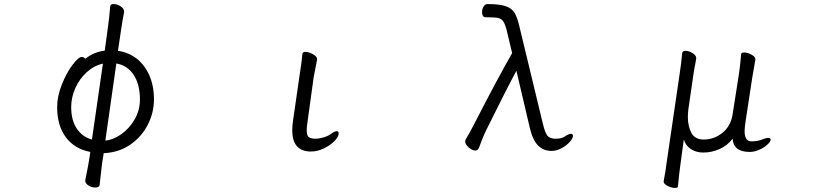

<svg xmlns="http://www.w3.org/2000/svg" viewBox="-20 -734 4040 944"><path d="M475 128 470 174Q469 188 448 188Q431 188 415 178Q399 168 399 153L400 148Q414 80 420 41L424 13Q346 -2 303.5 -59.5Q261 -117 261 -207Q261 -261 284 -318.5Q307 -376 336.5 -415Q366 -454 382 -454Q392 -454 399 -445Q443 -479 495 -485L512 -610Q516 -637 522 -704Q523 -714 538 -714Q556 -714 573 -703Q590 -692 590 -677V-673Q582 -635 575 -585L560 -484Q611 -477 651 -446.5Q691 -416 714 -364Q737 -312 737 -245Q737 -180 706.5 -120.5Q676 -61 620 -22.5Q564 16 490 19L482 69Q476 117 475 128ZM330 -208Q330 -142 358 -101Q386 -60 432 -48L486 -421Q443 -412 407 -379.5Q371 -347 350.5 -301Q330 -255 330 -208ZM668 -245Q668 -319 637.5 -365.5Q607 -412 552 -422L498 -43Q536 -46 576 -74Q616 -102 642 -147Q668 -192 668 -245Z M1467 -470Q1469 -479 1481 -479Q1498 -479 1518.5 -467.5Q1539 -456 1539 -444V-441L1522 -353L1492 -135Q1488 -111 1488 -93Q1488 -66 1499.5 -59Q1511 -52 1530 -52Q1549 -52 1571 -58.5Q1593 -65 1608 -76Q1625 -89 1635 -89Q1645 -89 1645 -78Q1645 -61 1624 -40Q1603 -19 1571.5 -4Q1540 11 1509 11Q1417 11 1417 -93Q1417 -119 1421 -143L1453 -364Q1462 -418 1467 -470Z M2757 -63Q2776 -76 2787 -76Q2797 -76 2797 -66Q2797 -54 2781 -36Q2765 -18 2740.5 -5Q2716 8 2691 8Q2652 8 2625.5 -18.5Q2599 -45 2585 -105L2519 -386Q2475 -305 2372 -97Q2359 -71 2348.5 -43.5Q2338 -16 2335 -7Q2329 6 2317 6Q2301 6 2284 -9.5Q2267 -25 2267 -39Q2267 -43 2269 -47Q2297 -95 2316 -133Q2427 -349 2498 -473L2471 -586Q2463 -617 2454 -629.5Q2445 -642 2429.5 -645.5Q2414 -649 2380 -649H2369Q2359 -649 2354.5 -656Q2350 -663 2350 -674Q2350 -689 2357.5 -701.5Q2365 -714 2377 -714Q2435 -714 2465 -704Q2495 -694 2508.5 -673Q2522 -652 2532 -611L2650 -122Q2660 -82 2670.5 -68Q2681 -54 2706 -52H2712Q2742 -52 2757 -63Z M3624 -468Q3625 -476 3638 -476Q3655 -476 3674.5 -465.5Q3694 -455 3694 -443V-441L3689 -412Q3679 -357 3679 -355L3646 -139Q3641 -107 3641 -90Q3641 -39 3674 -39Q3708 -39 3735 -51Q3748 -56 3756 -56Q3769 -56 3769 -47Q3769 -38 3753.5 -23.5Q3738 -9 3714 2Q3690 13 3666 13Q3586 13 3582 -52Q3556 -18 3517.5 -1Q3479 16 3438 16Q3403 16 3377.5 -0.5Q3352 -17 3342 -48L3325 78Q3320 113 3313 183Q3312 190 3299 190Q3282 190 3262.5 180Q3243 170 3243 159V157Q3253 105 3257 70L3321 -367Q3331 -432 3334 -473Q3336 -484 3351 -484Q3367 -484 3385 -473Q3403 -462 3403 -449V-446L3399 -423Q3393 -395 3388 -359L3364 -193Q3362 -173 3362 -159Q3362 -113 3379.5 -80.5Q3397 -48 3440 -48Q3491 -48 3532 -81Q3573 -114 3582 -172L3612 -363Q3618 -398 3624 -468Z"/></svg>

Font: Iansui
Style: Regular
Weight: 400
Designer: But Ko / Fontworks Inc.
Foundry: zi-hi.com / Fontworks Inc.
Version: Version 1.002